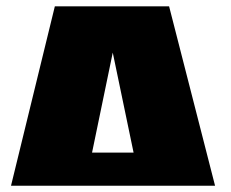

<svg xmlns="http://www.w3.org/2000/svg" viewBox="-20 -592 735 612"><path d="M15.1 0 154.8 -571.8H519L665.5 0ZM273.4 -105.5H405.8L339.4 -424.3Z"/></svg>

Font: Holtwood One SC
Style: Regular
Weight: 400
Designer: Vernon Adams
Foundry: Vernon Adams
Version: Version 1.100; ttfautohint (v1.8.4.7-5d5b)